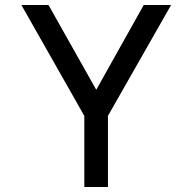

<svg xmlns="http://www.w3.org/2000/svg" viewBox="-20 -747 773 772"><path d="M414 -281V5H319V-281L66 -727H175L367 -386L558 -727H668Z"/></svg>

Font: SUITE SemiBold
Style: Regular
Weight: 600
Designer: Sun
Foundry: Sun
Version: Version 2.040